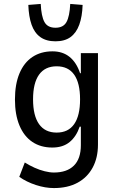

<svg xmlns="http://www.w3.org/2000/svg" viewBox="-20 -767 597 976"><path d="M254 189Q210 189 162.5 173.5Q115 158 78 132L106 59Q130 74 155.5 85.5Q181 97 207 103.5Q233 110 254 110Q320 110 355.5 75Q391 40 391 -29V-123H385Q368 -73 334 -45Q300 -17 246 -17Q187 -17 144.5 -45.5Q102 -74 79 -129Q56 -184 56 -261Q56 -339 79 -394Q102 -449 145 -477.5Q188 -506 247 -506Q299 -506 334 -477.5Q369 -449 387 -395H391V-497H478V-32Q478 35 451 85Q424 135 374 162Q324 189 254 189ZM268 -93Q327 -93 357 -136Q387 -179 387 -262Q387 -345 357 -387.5Q327 -430 268 -430Q209 -430 178.5 -387.5Q148 -345 148 -262Q148 -179 178.5 -136Q209 -93 268 -93ZM262 -557Q215 -557 185 -578.5Q155 -600 140.5 -641.5Q126 -683 124 -742L187 -747Q190 -684 206 -655Q222 -626 262 -626Q302 -626 318 -655Q334 -684 337 -747L400 -742Q398 -683 383 -641.5Q368 -600 338.5 -578.5Q309 -557 262 -557Z"/></svg>

Font: Nunito Sans 7pt Condensed Medium
Style: Regular
Weight: 500
Width: 3
Designer: Vernon Adams
Foundry: Vernon Adams
Version: Version 3.101;gftools[0.9.27]